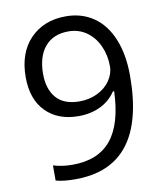

<svg xmlns="http://www.w3.org/2000/svg" viewBox="-83 -791 737 869"><g transform="rotate(-10 286.0 -357.0)"><path d="M518.1 -409.2Q518.1 9.8 193.8 9.8Q137.2 9.8 104 0V-69.8Q143.1 -57.1 192.9 -57.1Q310.1 -57.1 369.9 -129.6Q429.7 -202.1 435.1 -352.1H429.2Q402.3 -311.5 357.9 -290.3Q313.5 -269 257.8 -269Q163.1 -269 107.4 -325.7Q51.8 -382.3 51.8 -483.9Q51.8 -595.2 114 -659.7Q176.3 -724.1 277.8 -724.1Q350.6 -724.1 405 -686.8Q459.5 -649.4 488.8 -577.9Q518.1 -506.3 518.1 -409.2ZM277.8 -654.8Q208 -654.8 169.9 -609.9Q131.8 -564.9 131.8 -484.9Q131.8 -414.6 167 -374.3Q202.1 -334 273.9 -334Q318.4 -334 355.7 -352.1Q393.1 -370.1 414.6 -401.4Q436 -432.6 436 -466.8Q436 -518.1 416 -561.5Q396 -605 360.1 -629.9Q324.2 -654.8 277.8 -654.8Z"/></g></svg>

Font: f02537652
Style: Regular
Weight: 400
Foundry: Ascender Corporation
Version: Version 1.10